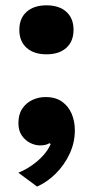

<svg xmlns="http://www.w3.org/2000/svg" viewBox="-20 -529 342 707"><path d="M147.6 -171.6Q184.8 -171.6 208.5 -154.6Q232.2 -137.6 243.9 -110.1Q255.6 -82.6 255.6 -49.4Q255.6 -3.8 236.3 37.5Q217 78.8 185.2 110.3Q153.4 141.8 116.6 158L47.6 107Q75.2 95.6 98.7 79Q122.2 62.4 140 42.4Q157.8 22.4 166.6 1.4L162 -1.8Q156.2 1.8 148.4 4.1Q140.6 6.4 127.4 6.4Q109.4 6.4 91.2 -2.7Q73 -11.8 60.4 -29.8Q47.8 -47.8 47.8 -75.8Q47.8 -107.6 61.9 -128.8Q76 -150 98.9 -160.8Q121.8 -171.6 147.6 -171.6ZM151 -509.4Q198 -509.4 224.4 -485.4Q250.8 -461.4 250.8 -419.2Q250.8 -377 224.4 -353Q198 -329 151 -329Q104.6 -329 77.9 -353Q51.2 -377 51.2 -419.2Q51.2 -461.4 77.9 -485.4Q104.6 -509.4 151 -509.4Z"/></svg>

Font: Work Sans
Style: Regular
Weight: 400
Designer: Wei Huang
Foundry: Wei Huang
Version: Version 2.006; ttfautohint (v1.8.1.43-b0c9)